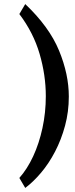

<svg xmlns="http://www.w3.org/2000/svg" viewBox="-20 -801 370 943"><path d="M104 122 75 73Q114 29 143 -33.5Q172 -96 188.5 -172Q205 -248 205 -329Q205 -432 174.5 -536.5Q144 -641 75 -732L104 -781Q222 -669 270 -552.5Q318 -436 318 -327Q318 -252 299.5 -183.5Q281 -115 250.5 -56.5Q220 2 181.5 47.5Q143 93 104 122Z"/></svg>

Font: Narnoor ExtraBold
Style: Regular
Weight: 800
Designer: S. Sridhar Murthy
Foundry: SIL International
Version: Version 3.000